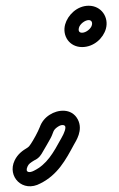

<svg xmlns="http://www.w3.org/2000/svg" viewBox="-20 -540 414 669"><path d="M207 -455C196 -415 222 -376 266 -376C307 -376 340 -407 349 -440C360 -480 333 -520 289 -520C248 -520 216 -487 207 -455ZM255 -443C258 -456 276 -470 289 -470C298 -470 303 -463 300 -452C297 -440 280 -426 266 -426C257 -426 252 -431 255 -443ZM153 -140C137 -130 125 -115 119 -98C112 -80 96 -51 87 -38C83 -32 81 -29 75 -25C60 -16 42 -4 31 19C4 75 59 133 121 99C181 69 209 17 237 -35C244 -48 271 -86 251 -124C229 -165 180 -158 153 -140ZM181 -98C197 -109 206 -103 207 -100C210 -94 205 -78 194 -59C165 -6 143 33 98 55C83 63 66 62 76 40C80 31 86 27 99 19C117 11 124 -2 129 -11C138 -25 150 -48 156 -58C167 -78 163 -86 181 -98Z"/></svg>

Font: Dictator
Style: Stencil
Weight: 500
Version: Version MIL.1277